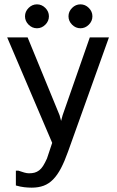

<svg xmlns="http://www.w3.org/2000/svg" viewBox="-20 -866 540 883"><path d="M150 -846Q172 -846 188.5 -829.5Q205 -813 205 -791Q205 -769 188.5 -752.5Q172 -736 150 -736Q128 -736 111.5 -752.5Q95 -769 95 -791Q95 -813 111.5 -829.5Q128 -846 150 -846ZM350 -846Q372 -846 388.5 -829.5Q405 -813 405 -791Q405 -769 388.5 -752.5Q372 -736 350 -736Q328 -736 311.5 -752.5Q295 -769 295 -791Q295 -813 311.5 -829.5Q328 -846 350 -846ZM53 -13V-81H65Q79 -76 91.5 -72.5Q104 -69 113 -69Q128 -69 139 -72Q150 -75 160 -82.5Q170 -90 178.5 -103.5Q187 -117 196 -137L220 -209L13 -694H107L254 -336L261 -310L268 -336L393 -694H481L293 -169Q277 -124 260.5 -92.5Q244 -61 224.5 -41Q205 -21 181 -12Q157 -3 126 -3Q109 -3 91.5 -5Q74 -7 53 -13Z"/></svg>

Font: D2Coding
Style: Regular
Weight: 400
Monospace: yes
Designer: Yong-Rak Park; Jeong-Hwan Yoon; Sang-Min Lee;
Foundry: NHN Corporation
Version: Version 1.3.2; Build 20180524